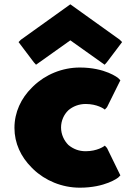

<svg xmlns="http://www.w3.org/2000/svg" viewBox="-20 -848 631 890"><path d="M377 -366C431 -366 462 -343 462 -343L466 -340L476 -351L538 -476L528 -486C527 -487 468 -535 350 -535C268 -535 190 -502 135 -449L128 -442C78 -393 47 -328 47 -255C47 -184 77 -121 126 -72L134 -64C189 -11 267 22 350 22C468 22 527 -24 528 -25L538 -35L476 -162L466 -173L462 -170C462 -170 431 -147 377 -147C346 -147 320 -157 297 -176C277 -196 263 -225 263 -257C263 -288 276 -317 297 -337C318 -355 346 -366 377 -366ZM66 -653 137 -559 147 -548 306 -661 465 -548 475 -559 546 -653 535 -664 306 -828 77 -664Z"/></svg>

Font: Hussar Woodtype
Style: Ultra
Weight: 900
Foundry: Cannot Into Space Fonts
Version: Version 1.07